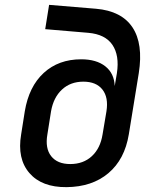

<svg xmlns="http://www.w3.org/2000/svg" viewBox="-20 -760 640 790"><path d="M254 10Q152 11 101 -48Q50 -107 67 -207L82 -302Q99 -404 160 -460Q221 -516 314 -516Q377 -516 413.5 -487Q450 -458 452 -406L461 -459Q472 -532 442.5 -575.5Q413 -619 343 -625L166 -640L182 -740L375 -724Q480 -715 525 -647.5Q570 -580 551 -459L510 -207Q493 -104 426 -47.5Q359 9 254 10ZM269 -85Q323 -85 358 -117.5Q393 -150 402 -207L418 -302Q427 -359 401.5 -391.5Q376 -424 323 -424Q270 -424 235 -391.5Q200 -359 190 -302L175 -207Q165 -150 190.5 -117.5Q216 -85 269 -85Z"/></svg>

Font: JetBrains Mono NL SemiBold
Style: Italic
Weight: 600
Italic angle: -9°
Monospace: yes
Designer: Philipp Nurullin, Konstantin Bulenkov
Foundry: JetBrains
Version: Version 2.305; ttfautohint (v1.8.4.7-5d5b)